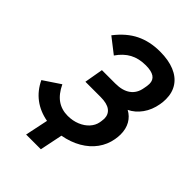

<svg xmlns="http://www.w3.org/2000/svg" viewBox="-253 -841 1105 1105"><g transform="rotate(45 300.0 -288.5)"><path d="M12.5 -130.5 115 -199Q141 -144 178.2 -118Q215.5 -92 265 -92Q305.5 -92 339.5 -106Q373.5 -120 395 -143.8Q416.5 -167.5 422 -196.5L424 -209Q426 -223 426 -229Q426 -264.5 400.2 -283.8Q374.5 -303 322 -303H198.5L218.5 -417.5H327.5Q386 -417.5 420.2 -442.5Q454.5 -467.5 462.5 -514.5L466.5 -536.5Q468 -546.5 468 -555Q468 -586 445.5 -601Q423 -616 378 -616Q321.5 -616 280.2 -593.8Q239 -571.5 207.5 -525.5L115 -597.5Q168.5 -667 232.8 -698.5Q297 -730 380 -730Q448.5 -730 497.5 -709.8Q546.5 -689.5 572 -651.2Q597.5 -613 597.5 -560Q597.5 -536 593.5 -515.5Q584 -461 555.2 -420.8Q526.5 -380.5 485 -360.5Q519 -342.5 537.8 -309.5Q556.5 -276.5 556.5 -231.5Q556.5 -213 552.5 -190Q543.5 -138.5 513 -96.5Q482.5 -54.5 433.2 -26Q384 2.5 320.5 14L292 153H172L201.5 12.5Q136 0.5 88.2 -35.5Q40.5 -71.5 12.5 -130.5Z"/></g></svg>

Font: JuliaMono ExtraBold
Style: Italic
Weight: 800
Italic angle: -9°
Monospace: yes
Designer: cormullion
Foundry: corm
Version: Version 0.057; ttfautohint (v1.8.4)